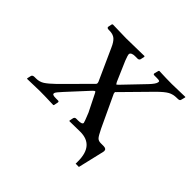

<svg xmlns="http://www.w3.org/2000/svg" viewBox="-139 -577 837 837"><g transform="rotate(45 279.5 -159.0)"><path d="M341.8 0 275.9 1 273.9 -1 277.8 -20Q280.8 -27.8 288.1 -27.8H299.8Q325.2 -27.8 325.2 -38.1Q325.2 -42 308.1 -84L268.1 -164.1Q265.1 -170.9 262.2 -170.9Q259.8 -170.9 252 -163.1L167 -70.8Q143.6 -45.9 142.1 -39.1Q140.6 -32.7 145.3 -30.3Q149.9 -27.8 163.1 -27.8H176.8Q183.6 -27.8 182.1 -20L178.2 -1L175.8 1Q125 -1 90.8 -1L15.1 1L13.2 -1L17.1 -18.1Q18.6 -27.8 32.2 -27.8H41Q62 -27.8 78.4 -38.3Q94.7 -48.8 121.1 -74.2L242.2 -195.8Q245.1 -198.7 245.1 -202.1Q245.6 -203.1 244.1 -208V-209L178.2 -355Q167.5 -379.9 154.8 -390.9Q142.1 -401.9 118.2 -401.9H115.2Q104 -401.9 104 -409.2L107.9 -428.2L110.8 -431.2L194.8 -429.2L306.2 -431.2L308.1 -428.2L304.2 -410.2Q303.7 -406.7 300.3 -404.3Q296.9 -401.9 293.9 -401.9H278.8Q255.4 -401.9 252 -390.1V-388.2Q252 -381.8 261.2 -357.9L300.8 -266.1Q305.7 -256.8 308.1 -256.8Q308.6 -256.8 316.9 -265.1L404.8 -356.9Q427.2 -380.4 429.2 -392.1Q430.7 -397.9 427.5 -399.9Q424.3 -401.9 411.1 -401.9H396Q388.7 -401.9 390.1 -409.2L395 -428.2L397.9 -431.2Q445.3 -429.2 476.1 -429.2L558.1 -431.2L559.1 -429.2L554.2 -410.2Q553.2 -401.9 540 -401.9H536.1Q512.2 -401.9 495.1 -392.3Q478 -382.8 450.2 -355L330.1 -232.9Q326.2 -230.5 326.2 -228Q325.7 -227.1 327.1 -222.2V-221.2L396 -74.2Q411.1 -43 418.7 -35.4Q426.3 -27.8 439.9 -27.8H457Q475.1 -27.8 475.1 -14.2Q475.1 -13.2 474.6 -11Q474.1 -8.8 474.1 -7.8L445.8 112.8H425.8V98.1Q425.8 0 341.8 0Z"/></g></svg>

Font: Common Serif SemiBold
Style: Italic
Weight: 600
Italic angle: -12°
Designer: Philipp H. Poll, Khaled Hosny
Foundry: Stefan Peev, Context Ltd.
Version: Version 1.026